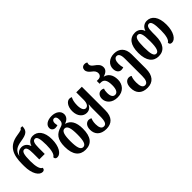

<svg xmlns="http://www.w3.org/2000/svg" viewBox="110 -1861 3202 3202"><g transform="rotate(-45 1711.0 -260.0)"><path d="M186 8C218 8 236 -9 236 -42C190 -57 168 -141 168 -269C168 -420 188 -477 233 -477C280 -477 294 -429 294 -323V-181H423V-323C423 -429 440 -477 486 -477C529 -477 550 -420 550 -269C550 -146 528 -60 485 -42C485 -12 497 8 536 8C612 8 683 -97 683 -269C683 -446 603 -537 495 -537C438 -537 383 -505 361 -435H357C335 -505 281 -537 226 -537C181 -537 133 -515 103 -459H100C120 -555 177 -592 299 -611C434 -632 486 -664 486 -773H443C436 -746 411 -740 317 -725C99 -692 37 -548 37 -332V-281C37 -94 112 8 186 8Z M956 253C1098 253 1172 162 1172 -30C1172 -182 1119 -270 1021 -295V-299C1084 -318 1123 -363 1123 -419C1123 -500 1045 -549 951 -549C847 -549 781 -500 781 -434C781 -390 815 -361 856 -361C875 -361 896 -365 913 -371C909 -382 903 -401 903 -428C903 -465 920 -492 952 -492C983 -492 1001 -465 1001 -421C1001 -371 995 -329 930 -311C805 -276 742 -206 742 -30C742 162 823 253 956 253ZM958 193C898 193 876 118 876 -30C876 -174 897 -248 957 -248C1017 -248 1039 -174 1039 -30C1039 118 1018 193 958 193Z M1447 253C1573 253 1653 181 1653 18V-536H1521V-359C1521 -285 1494 -234 1448 -234C1408 -234 1378 -278 1378 -371C1378 -449 1394 -499 1413 -531C1395 -539 1384 -543 1365 -543C1309 -543 1251 -475 1251 -362C1251 -238 1323 -168 1404 -168C1465 -168 1499 -200 1522 -244H1527C1523 -212 1521 -180 1521 -149V20C1521 146 1499 193 1447 193C1393 193 1373 140 1373 66C1373 11 1384 -25 1396 -49C1384 -59 1365 -66 1344 -66C1297 -66 1242 -30 1242 68C1242 175 1308 253 1447 253Z M1951 13C2094 13 2164 -84 2164 -194C2164 -316 2105 -380 2031 -396V-398C2105 -419 2141 -457 2141 -510C2141 -576 2094 -610 2053 -640C2023 -662 1996 -685 1996 -718C1996 -731 1998 -742 2004 -756C1991 -767 1976 -773 1950 -773C1905 -773 1880 -740 1880 -704C1880 -656 1914 -625 1949 -598C1981 -574 2009 -547 2009 -501C2009 -460 1982 -428 1930 -428H1898V-362H1930C1994 -362 2031 -318 2031 -195C2031 -98 2003 -47 1951 -47C1902 -47 1878 -92 1878 -165C1878 -199 1882 -227 1893 -253C1876 -264 1857 -269 1840 -269C1786 -269 1747 -225 1747 -156C1747 -72 1815 13 1951 13Z M2417 253C2549 253 2623 168 2623 5V-329C2623 -478 2540 -549 2423 -549C2309 -549 2230 -479 2230 -381C2230 -311 2267 -267 2318 -267C2334 -267 2353 -270 2371 -277C2361 -305 2356 -337 2356 -372C2356 -435 2376 -489 2424 -489C2469 -489 2492 -447 2492 -359V49C2492 138 2470 193 2417 193C2364 193 2344 138 2344 53C2344 -14 2356 -52 2368 -77C2356 -87 2337 -93 2317 -93C2269 -93 2213 -57 2213 52C2213 175 2279 253 2417 253Z M2921 13C3051 13 3125 -79 3125 -269V-337C3125 -447 3142 -489 3188 -489C3233 -489 3252 -426 3252 -269C3252 -146 3230 -60 3187 -42C3187 -12 3199 8 3238 8C3314 8 3385 -97 3385 -269C3385 -458 3306 -549 3197 -549C3140 -549 3085 -518 3062 -448H3058C3036 -517 2976 -549 2917 -549C2790 -549 2717 -456 2717 -269C2717 -79 2797 13 2921 13ZM2923 -47C2869 -47 2850 -114 2850 -269C2850 -424 2869 -489 2923 -489C2976 -489 2996 -432 2996 -269C2996 -114 2973 -47 2923 -47Z"/></g></svg>

Font: Noto Serif Georgian ExtraCondensed Bold
Style: Regular
Weight: 700
Width: 2
Designer: Monotype Design Team, Akaki Razmadze
Foundry: Google LLC
Version: Version 2.003